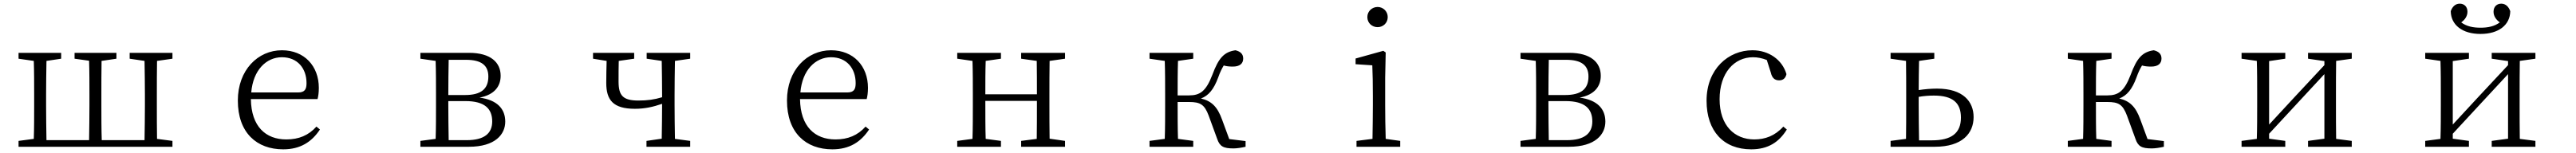

<svg xmlns="http://www.w3.org/2000/svg" viewBox="-20 -800 14025 834"><path d="M686 -480 767 -468C768 -413 769 -336 769 -284V-227C769 -173 768 -91 767 -36H534C532 -91 532 -173 532 -227V-284C532 -336 532 -413 533 -468L614 -480V-512H386V-480L465 -469C467 -413 467 -336 467 -284V-227C467 -173 466 -91 465 -36H233C232 -91 231 -173 231 -227V-284C231 -336 232 -413 233 -468L313 -480V-512H81V-480L164 -468C166 -413 166 -336 166 -284V-227C166 -175 166 -98 164 -43L81 -32V0H919V-32L835 -43C834 -98 834 -175 834 -227V-284C834 -336 834 -413 835 -468L919 -480V-512H686Z M1515 -488C1600 -488 1649 -427 1649 -347C1649 -314 1640 -296 1603 -296H1348C1358 -418 1430 -488 1515 -488ZM1522 14C1615 14 1677 -26 1722 -94L1703 -110C1660 -62 1607 -40 1539 -40C1427 -40 1348 -110 1346 -260H1709C1713 -275 1716 -295 1716 -321C1716 -440 1637 -526 1515 -526C1384 -526 1275 -418 1275 -252C1275 -76 1378 14 1522 14Z M2421 -227V-249H2514C2621 -249 2660 -206 2660 -138C2660 -73 2617 -36 2521 -36H2423C2422 -91 2421 -173 2421 -227ZM2269 0H2533C2677 0 2731 -68 2731 -137C2731 -206 2688 -255 2591 -268C2676 -284 2706 -333 2706 -387C2706 -460 2651 -512 2534 -512H2269V-480L2352 -468C2354 -413 2354 -336 2354 -284V-227C2354 -175 2354 -98 2352 -43L2269 -32ZM2517 -474C2602 -474 2639 -443 2639 -383C2639 -314 2598 -282 2512 -282H2421C2421 -346 2422 -422 2423 -474Z M3501 -480 3583 -468C3584 -413 3585 -336 3585 -284V-270C3542 -257 3505 -252 3456 -252C3373 -252 3348 -278 3348 -355C3348 -398 3348 -433 3349 -468L3433 -480V-512H3209V-480L3283 -468C3282 -428 3281 -388 3281 -348C3281 -255 3318 -207 3437 -207C3491 -207 3535 -217 3585 -234V-233C3585 -176 3584 -99 3583 -44L3500 -32V0H3738V-32L3655 -43C3654 -98 3653 -175 3653 -227V-284C3653 -336 3654 -413 3655 -468L3738 -480V-512H3501Z M4505 -488C4590 -488 4639 -427 4639 -347C4639 -314 4630 -296 4593 -296H4338C4348 -418 4420 -488 4505 -488ZM4512 14C4605 14 4667 -26 4712 -94L4693 -110C4650 -62 4597 -40 4529 -40C4417 -40 4338 -110 4336 -260H4699C4703 -275 4706 -295 4706 -321C4706 -440 4627 -526 4505 -526C4374 -526 4265 -418 4265 -252C4265 -76 4368 14 4512 14Z M5540 -480 5625 -468C5626 -415 5626 -341 5626 -286H5345C5345 -341 5345 -415 5347 -468L5430 -480V-512H5192V-480L5275 -468C5277 -413 5277 -336 5277 -284V-227C5277 -175 5277 -98 5275 -43L5192 -32V0H5430V-32L5347 -43C5345 -98 5345 -176 5345 -250H5626C5626 -177 5626 -98 5625 -43L5540 -32V0H5779V-32L5695 -44C5694 -98 5694 -175 5694 -227V-284C5694 -336 5694 -413 5695 -468L5779 -480V-512H5540Z M6607 -44C6621 -2 6641 9 6696 9C6715 9 6740 5 6762 0V-31L6673 -42L6634 -148C6609 -218 6576 -250 6519 -263C6561 -279 6589 -313 6613 -378C6623 -407 6633 -426 6643 -443C6657 -439 6673 -437 6692 -437C6730 -437 6749 -453 6749 -481C6749 -505 6735 -519 6707 -526C6645 -517 6615 -484 6581 -392C6546 -301 6513 -280 6454 -280H6392C6392 -334 6392 -412 6394 -468L6477 -480V-512H6239V-480L6322 -468C6324 -413 6324 -336 6324 -284V-227C6324 -175 6324 -98 6322 -43L6239 -32V0H6477V-32L6394 -43C6392 -98 6392 -176 6392 -244H6454C6515 -244 6538 -231 6561 -170Z M7366 0H7604V-32L7525 -43C7523 -98 7522 -176 7522 -227V-376L7525 -514L7512 -523L7361 -481V-450L7452 -444C7454 -395 7455 -345 7455 -278V-227C7455 -176 7454 -99 7453 -43L7366 -32ZM7481 -652C7510 -652 7536 -674 7536 -707C7536 -739 7510 -762 7481 -762C7451 -762 7425 -739 7425 -707C7425 -674 7451 -652 7481 -652Z M8411 -227V-249H8504C8611 -249 8650 -206 8650 -138C8650 -73 8607 -36 8511 -36H8413C8412 -91 8411 -173 8411 -227ZM8259 0H8523C8667 0 8721 -68 8721 -137C8721 -206 8678 -255 8581 -268C8666 -284 8696 -333 8696 -387C8696 -460 8641 -512 8524 -512H8259V-480L8342 -468C8344 -413 8344 -336 8344 -284V-227C8344 -175 8344 -98 8342 -43L8259 -32ZM8507 -474C8592 -474 8629 -443 8629 -383C8629 -314 8588 -282 8502 -282H8411C8411 -346 8412 -422 8413 -474Z M9515 14C9608 14 9667 -26 9709 -94L9690 -110C9644 -59 9590 -40 9532 -40C9424 -40 9343 -116 9343 -259C9343 -403 9423 -488 9525 -488C9550 -488 9574 -483 9600 -473L9622 -404C9628 -377 9642 -362 9667 -362C9688 -362 9702 -373 9707 -396C9684 -475 9610 -526 9522 -526C9391 -526 9272 -424 9272 -251C9272 -85 9365 14 9515 14Z M10427 -227V-272C10455 -277 10483 -279 10510 -279C10613 -279 10657 -239 10657 -159C10657 -74 10605 -35 10499 -35H10429C10428 -90 10427 -172 10427 -227ZM10274 -480 10358 -468C10359 -413 10359 -336 10359 -284V-227C10359 -175 10359 -98 10358 -43L10274 -32V0H10515C10663 0 10726 -72 10726 -162C10726 -246 10669 -317 10527 -317C10494 -317 10460 -314 10427 -309C10427 -359 10428 -421 10429 -468L10512 -480V-512H10274Z M11607 -44C11621 -2 11641 9 11696 9C11715 9 11740 5 11762 0V-31L11673 -42L11634 -148C11609 -218 11576 -250 11519 -263C11561 -279 11589 -313 11613 -378C11623 -407 11633 -426 11643 -443C11657 -439 11673 -437 11692 -437C11730 -437 11749 -453 11749 -481C11749 -505 11735 -519 11707 -526C11645 -517 11615 -484 11581 -392C11546 -301 11513 -280 11454 -280H11392C11392 -334 11392 -412 11394 -468L11477 -480V-512H11239V-480L11322 -468C11324 -413 11324 -336 11324 -284V-227C11324 -175 11324 -98 11322 -43L11239 -32V0H11477V-32L11394 -43C11392 -98 11392 -176 11392 -244H11454C11515 -244 11538 -231 11561 -170Z M12547 -480 12636 -467V-445L12470 -267L12335 -121V-467L12423 -480V-512H12185V-480L12268 -468C12270 -413 12270 -336 12270 -284V-227C12270 -175 12270 -98 12268 -43L12185 -32V0H12423V-32L12335 -44V-71L12496 -245L12636 -396V-44L12547 -32V0H12785V-32L12700 -43C12699 -98 12699 -175 12699 -227V-284C12699 -336 12699 -413 12700 -468L12785 -480V-512H12547Z M13486 -615C13585 -615 13647 -664 13648 -739C13640 -762 13624 -780 13599 -780C13576 -780 13557 -765 13557 -736C13557 -713 13570 -693 13591 -678C13562 -656 13526 -649 13486 -649C13446 -649 13410 -656 13381 -678C13402 -693 13415 -713 13415 -736C13415 -765 13396 -780 13373 -780C13348 -780 13332 -762 13324 -739C13325 -664 13387 -615 13486 -615ZM13547 -480 13636 -467V-445L13470 -267L13335 -121V-467L13423 -480V-512H13185V-480L13268 -468C13270 -413 13270 -336 13270 -284V-227C13270 -175 13270 -98 13268 -43L13185 -32V0H13423V-32L13335 -44V-71L13496 -245L13636 -396V-44L13547 -32V0H13785V-32L13700 -43C13699 -98 13699 -175 13699 -227V-284C13699 -336 13699 -413 13700 -468L13785 -480V-512H13547Z"/></svg>

Font: Kiri Minchoo Light
Style: Regular
Weight: 300
Designer: Ryoko NISHIZUKA 西塚涼子 (kana & ideographs); Frank Grießhammer (Latin, Greek & Cyrillic);
akenotsuki.com/eyeben/fonts/ (U+
Foundry: Adobe
akenotsuki.com/eyeben/fonts/
Version: Version 4.002;hotconv 1.0.119;makeotfexe 2.5.65604